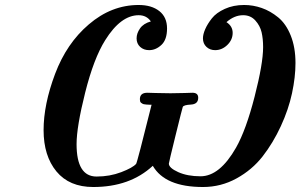

<svg xmlns="http://www.w3.org/2000/svg" viewBox="-20 -728 1205 770"><path d="M335.9 -629.9Q426.8 -708 536.1 -708Q587.9 -708 618.9 -683.6Q649.9 -659.2 649.9 -614Q649.9 -568.8 627.4 -547.9Q605 -526.9 578.1 -526.9Q556.2 -526.9 542 -540Q527.8 -553.2 527.8 -574.2Q527.8 -594.2 541.5 -614Q555.2 -633.8 585 -642.1Q567.9 -667 536.1 -667Q464.4 -667 401.9 -566.9Q356 -493.7 321.5 -356.4Q287.1 -219.2 287.1 -149.9Q287.1 -20 367.2 -20Q420.4 -20 466.3 -37.6Q512.2 -55.2 525.9 -70.8Q529.8 -74.7 587.9 -308.1Q585 -308.1 578.4 -308.1Q571.8 -308.1 568.4 -308.6Q564.9 -309.1 560.1 -309.6Q555.2 -310.1 552.5 -311.5Q549.8 -313 546.4 -315.4Q543 -317.9 542 -321.5Q541 -325.2 541 -330.1Q541 -356 570.8 -356Q574.7 -356 604.7 -355Q634.8 -354 663.8 -354Q692.9 -354 720.5 -355Q748 -356 751 -356H752Q774.9 -356 774.9 -335.9Q774.9 -310.1 745.4 -308.6Q715.8 -307.1 712.9 -298.8Q710.9 -293.9 684.1 -185.1Q657.2 -76.2 657.2 -71.8Q657.2 -54.7 694.6 -37.8Q731.9 -21 784.2 -21Q861.3 -21 926.8 -136.2Q966.8 -207 1001 -340.1Q1035.2 -473.1 1035.2 -539.1Q1035.2 -572.3 1029.1 -598.6Q1022.9 -625 1003.9 -646Q984.9 -667 955.1 -667Q919.9 -667 888.2 -639.2Q913.1 -623 913.1 -596.2Q913.1 -568.4 891.6 -547.6Q870.1 -526.9 842.8 -526.9Q821.8 -526.9 807.9 -540Q793.9 -553.2 793.9 -574.2Q793.9 -590.3 803 -611.1Q812 -631.8 829.6 -654.3Q847.2 -676.8 881.6 -692.4Q916 -708 959 -708Q995.1 -708 1029.5 -696Q1064 -684.1 1095.5 -658.4Q1127 -632.8 1146 -585.4Q1165 -538.1 1165 -475.1Q1165 -418.9 1151.1 -354Q1137.2 -289.1 1106.2 -221.9Q1075.2 -154.8 1033.2 -100.8Q991.2 -46.9 928.7 -12.5Q866.2 22 793.9 22Q642.1 22 592.8 -63Q501 22 354 22Q257.8 22 206.3 -40.5Q154.8 -103 154.8 -206.1Q154.8 -309.1 200.9 -431.6Q247.1 -554.2 335.9 -629.9Z"/></svg>

Font: CMU Serif
Style: BoldItalic
Weight: 700
Italic angle: -14.04°
Version: Version 0.7.0